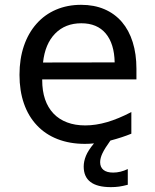

<svg xmlns="http://www.w3.org/2000/svg" viewBox="-20 -580 642 793"><path d="M543.5 -295.9Q543.5 -356.9 528.1 -406Q512.7 -455.1 483.4 -489.3Q453.6 -523.9 411.1 -542Q368.7 -560.1 314.9 -560.1Q258.3 -560.1 211.4 -540Q164.6 -520 130.9 -481.9Q96.7 -443.4 78.6 -389.9Q60.5 -336.4 60.5 -271Q60.5 -205.1 78.9 -152.3Q97.2 -99.6 132.3 -62.5Q167.5 -24.9 217.8 -5.4Q268.1 14.2 330.6 14.2Q350.6 14.2 368.2 12.2Q344.2 41 335 63.5Q325.7 86.4 325.7 107.9Q325.7 192.9 438 192.9Q456.1 192.9 471.7 190.7Q487.3 188.5 507.8 183.1V118.2Q477.5 132.8 447.3 132.8Q420.9 132.8 407.2 121.6Q393.6 110.4 393.6 89.8Q393.6 73.2 403.3 52.7Q413.1 32.2 436 0.5Q484.4 -12.2 522.5 -27.8V-117.2Q469.2 -89.4 422.4 -75.7Q375.5 -62 332 -62Q290 -62 257.1 -74.5Q224.1 -86.9 201.2 -110.8Q154.3 -160.2 154.3 -249V-252H543.5ZM453.6 -322.3 157.7 -321.8Q166 -398.9 207.8 -441.4Q249.5 -483.9 315.9 -483.9Q381.3 -483.9 416.7 -441.7Q452.1 -399.4 453.6 -322.3Z"/></svg>

Font: Hack Dev
Style: Regular
Weight: 400
Designer: Christopher Simpkins
Foundry: Christopher Simpkins
Version: Version 2.0315